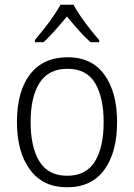

<svg xmlns="http://www.w3.org/2000/svg" viewBox="-20 -878 569 815"><path d="M477 -360Q477 -232 423 -157.5Q369 -83 264 -83Q163 -83 107.5 -157.5Q52 -232 52 -360Q52 -491 108 -563Q164 -635 267 -635Q370 -635 423.5 -560.5Q477 -486 477 -360ZM110 -360Q110 -253 147.5 -192.5Q185 -132 265 -132Q345 -132 382.5 -192Q420 -252 420 -360Q420 -463 384 -524.5Q348 -586 266 -586Q187 -586 148.5 -527Q110 -468 110 -360ZM292 -858Q304 -835 323.5 -807Q343 -779 364 -752.5Q385 -726 401 -708V-699H364Q339 -721 313 -750.5Q287 -780 264 -808Q241 -780 215 -750.5Q189 -721 165 -699H128V-708Q145 -728 166 -754.5Q187 -781 206 -808.5Q225 -836 237 -858Z"/></svg>

Font: Noto Sans Telugu UI SemiCondensed Light
Style: Regular
Weight: 300
Width: 4
Designer: Jelle Bosma - Monotype Design Team
Foundry: Monotype Imaging Inc.
Version: Version 2.005; ttfautohint (v1.8.4.7-5d5b)